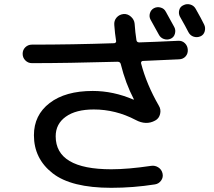

<svg xmlns="http://www.w3.org/2000/svg" viewBox="-20 -856 1040 931"><path d="M726.6 -816.4Q742.2 -824.2 759.3 -819.3Q776.4 -814.5 784.2 -798.8Q819.3 -735.4 825.2 -724.6Q833 -710 828.1 -692.4Q823.2 -674.8 807.1 -668Q791 -661.1 774.4 -667Q757.8 -672.9 750 -688.5Q715.8 -750 710 -760.7Q702.1 -775.4 707 -792Q711.9 -808.6 726.6 -816.4ZM928.7 -813.5Q957 -763.7 969.7 -737.3Q977.5 -721.7 972.7 -704.1Q967.8 -686.5 951.7 -679.7Q935.5 -672.9 918.9 -678.2Q902.3 -683.6 893.6 -700.2Q880.9 -725.6 852.5 -775.4Q844.7 -790 849.1 -807.1Q853.5 -824.2 870.1 -831.1Q885.7 -838.9 902.8 -834Q919.9 -829.1 928.7 -813.5ZM134.8 -549.8Q116.2 -549.8 103 -563Q89.8 -576.2 89.8 -595.2Q89.8 -614.3 103 -627Q116.2 -639.6 134.8 -639.6Q332 -639.6 533.2 -646.5Q538.1 -646.5 541 -649.9Q543.9 -653.3 543 -657.2Q537.1 -693.4 534.2 -734.4Q532.2 -755.9 545.4 -771Q558.6 -786.1 580.1 -788.1Q599.6 -789.1 615.2 -774.9Q630.9 -760.7 632.8 -741.2Q635.7 -698.2 641.6 -661.1Q643.6 -650.4 655.3 -650.4Q719.7 -652.3 844.7 -658.2Q863.3 -659.2 876.5 -646.5Q889.6 -633.8 890.6 -614.7Q891.6 -595.7 879.9 -582.5Q868.2 -569.3 848.6 -568.4Q791 -565.4 672.9 -560.5Q668 -560.5 665.5 -556.6Q663.1 -552.7 664.1 -548.8Q690.4 -447.3 750 -343.8Q761.7 -325.2 756.3 -303.2Q751 -281.2 732.4 -271.5Q688.5 -247.1 637.7 -274.4Q541 -325.2 434.6 -325.2Q347.7 -325.2 298.8 -290Q250 -254.9 250 -195.3Q250 -35.2 519.5 -35.2Q600.6 -35.2 712.9 -51.8Q731.4 -54.7 747.6 -44.4Q763.7 -34.2 768.1 -15.1Q772.5 3.9 761.2 19.5Q750 35.2 731.4 38.1Q626 54.7 519.5 54.7Q325.2 54.7 234.9 -16.1Q144.5 -86.9 144.5 -200.2Q144.5 -297.9 220.7 -356.4Q296.9 -415 429.7 -415Q529.3 -415 627 -373H628.9V-375Q588.9 -451.2 565.4 -545.9Q562.5 -556.6 549.8 -556.6Q304.7 -549.8 134.8 -549.8Z"/></svg>

Font: Rounded-X Mgen+ 1m medium
Style: Regular
Weight: 500
Designer: [Source Han Sans]
Ryoko NISHIZUKA  (kana & ideographs); Paul D. Hunt (Latin, Greek & Cyrillic); Wenlong ZHANG  (bopomofo
Version: Version 1.059.20150602